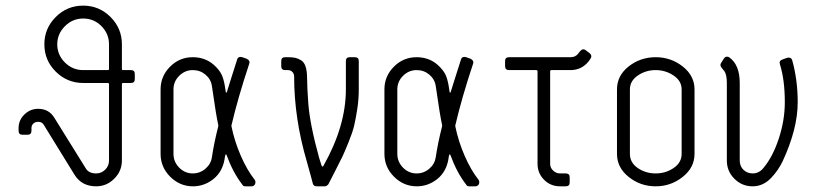

<svg xmlns="http://www.w3.org/2000/svg" viewBox="-20 -656 2873 676"><path d="M409.2 -90.8Q409.2 -53.7 382.3 -26.9Q355.5 0 318.4 0Q267.6 0 242.2 -41L133.3 -217.8Q127 -227.1 114.3 -227.1Q104 -227.1 97.4 -220.9Q90.8 -214.8 90.8 -205.1V-195.8Q90.8 -181.6 77.1 -181.6H59.1Q45.4 -181.6 45.4 -195.8V-205.1Q45.4 -232.9 65.9 -252.9Q86.4 -272.9 114.3 -272.9Q152.3 -272.9 171.4 -241.2L281.2 -64.5Q291.5 -45.4 318.4 -45.4Q336.9 -45.4 350.3 -58.6Q363.8 -71.8 363.8 -90.8V-359.4Q363.8 -363.8 359.4 -363.8H272.9Q216.8 -363.8 176.5 -403.6Q136.2 -443.4 136.2 -500Q136.2 -556.2 176.3 -596.2Q216.3 -636.2 272.9 -636.2Q329.1 -636.2 369.1 -596.2Q409.2 -556.2 409.2 -500V-413.1Q409.2 -409.2 413.1 -409.2H440.9Q454.6 -409.2 454.6 -395.5V-377.4Q454.6 -363.8 440.9 -363.8H413.1Q409.2 -363.8 409.2 -359.4ZM181.6 -500Q181.6 -462.9 208.5 -436Q235.4 -409.2 272.9 -409.2H359.4Q363.8 -409.2 363.8 -413.1V-500Q363.8 -537.1 337.2 -564Q310.5 -590.8 272.9 -590.8Q235.4 -590.8 208.5 -563.7Q181.6 -536.6 181.6 -500Z M659.2 0Q613.3 0 579.3 -33.7Q545.4 -67.4 545.4 -114.3V-341.3Q545.4 -387.7 578.6 -421.1Q611.8 -454.6 658.7 -454.6Q702.6 -454.6 733.4 -427.2Q754.4 -408.2 762.2 -389.2Q770 -370.1 774.4 -335Q775.9 -324.7 779.3 -333.5Q779.8 -335.4 780.8 -338.4Q781.2 -340.3 794.9 -383.5Q808.6 -426.8 814.9 -446.3Q817.4 -455.6 826.7 -455.6Q830.6 -455.6 833 -454.6L848.6 -449.2Q861.8 -442.4 857.4 -431.2Q817.9 -312.5 794.9 -214.4V-211.4Q805.7 -158.2 827.9 -107.4Q850.1 -56.6 876.5 -23.4Q879.4 -20 879.4 -14.2Q879.4 -8.3 875.5 -4.2Q871.6 0 865.7 0H843.8Q835.9 0 833 -6.3Q800.3 -48.3 777.8 -109.9Q774.9 -117.7 772 -104.5Q770.5 -97.2 770.5 -94.2Q762.7 -51.3 732.4 -26.4Q699.7 0 659.2 0ZM590.8 -114.3Q590.8 -86.4 610.8 -65.9Q630.9 -45.4 658.7 -45.4Q684.1 -45.4 703.4 -62Q722.7 -78.6 726.1 -102.5Q733.4 -152.3 748.5 -211.4V-215.8Q741.2 -247.1 726.1 -353Q722.7 -377 703.6 -393.1Q684.6 -409.2 658.7 -409.2Q631.3 -409.2 611.1 -389.2Q590.8 -369.1 590.8 -341.3Z M1060.1 -87.9Q1015.6 -239.3 1015.6 -386.7Q1015.6 -396.5 1009.3 -402.8Q1002.9 -409.2 993.7 -409.2H983.9Q970.2 -409.2 970.2 -422.9V-440.9Q970.2 -454.6 983.9 -454.6H993.7Q1009.3 -454.6 1019.5 -452.4Q1029.8 -450.2 1040 -443.8Q1050.3 -437.5 1055.4 -423.1Q1060.5 -408.7 1061 -386.7Q1061.5 -345.7 1065.4 -293Q1070.8 -218.8 1103.5 -100.6Q1104 -99.1 1107.4 -88.1Q1110.8 -77.1 1111.8 -74.2Q1115.2 -65.4 1119.1 -72.8Q1197.8 -212.4 1197.8 -341.3V-440.9Q1197.8 -454.6 1211.4 -454.6H1229Q1243.2 -454.6 1243.2 -440.9V-341.3Q1243.2 -306.2 1237.8 -271.5Q1232.4 -236.8 1226.8 -213.1Q1221.2 -189.5 1207 -154.8Q1192.9 -120.1 1186.3 -106.2Q1179.7 -92.3 1160.2 -54.2Q1140.6 -16.1 1136.2 -7.3Q1129.9 0 1123.5 0H1095.2Q1083.5 0 1081.1 -10.7Q1078.6 -22 1060.1 -87.9Z M1447.3 0Q1401.4 0 1367.4 -33.7Q1333.5 -67.4 1333.5 -114.3V-341.3Q1333.5 -387.7 1366.7 -421.1Q1399.9 -454.6 1446.8 -454.6Q1490.7 -454.6 1521.5 -427.2Q1542.5 -408.2 1550.3 -389.2Q1558.1 -370.1 1562.5 -335Q1564 -324.7 1567.4 -333.5Q1567.9 -335.4 1568.8 -338.4Q1569.3 -340.3 1583 -383.5Q1596.7 -426.8 1603 -446.3Q1605.5 -455.6 1614.7 -455.6Q1618.7 -455.6 1621.1 -454.6L1636.7 -449.2Q1649.9 -442.4 1645.5 -431.2Q1606 -312.5 1583 -214.4V-211.4Q1593.8 -158.2 1616 -107.4Q1638.2 -56.6 1664.6 -23.4Q1667.5 -20 1667.5 -14.2Q1667.5 -8.3 1663.6 -4.2Q1659.7 0 1653.8 0H1631.8Q1624 0 1621.1 -6.3Q1588.4 -48.3 1565.9 -109.9Q1563 -117.7 1560.1 -104.5Q1558.6 -97.2 1558.6 -94.2Q1550.8 -51.3 1520.5 -26.4Q1487.8 0 1447.3 0ZM1378.9 -114.3Q1378.9 -86.4 1398.9 -65.9Q1418.9 -45.4 1446.8 -45.4Q1472.2 -45.4 1491.5 -62Q1510.7 -78.6 1514.2 -102.5Q1521.5 -152.3 1536.6 -211.4V-215.8Q1529.3 -247.1 1514.2 -353Q1510.7 -377 1491.7 -393.1Q1472.7 -409.2 1446.8 -409.2Q1419.4 -409.2 1399.2 -389.2Q1378.9 -369.1 1378.9 -341.3Z M1917 -79.1Q1917 -65.4 1927.5 -55.4Q1938 -45.4 1951.7 -45.4H1971.7Q1985.8 -45.4 1985.8 -31.7V-13.7Q1985.8 0 1971.7 0H1951.7Q1918.5 0 1895.5 -23.2Q1872.6 -46.4 1872.6 -79.1V-404.8Q1872.6 -409.2 1867.2 -409.2H1772Q1758.3 -409.2 1758.3 -423.8V-440.9Q1758.3 -454.6 1772 -454.6H1988.8Q1992.2 -454.6 1995.4 -455.3Q1998.5 -456.1 2001 -456.5Q2003.4 -457 2006.1 -459Q2008.8 -460.9 2010 -461.4Q2011.2 -461.9 2013.7 -464.8Q2016.1 -467.8 2016.6 -468.3Q2017.1 -468.8 2019.5 -472.2L2022.5 -475.6Q2028.3 -482.4 2033.7 -482.4Q2038.6 -482.4 2042.5 -479L2056.6 -468.3Q2062 -462.9 2062 -457.5Q2062 -452.1 2053.2 -440.9Q2028.3 -409.2 1988.8 -409.2H1922.4Q1917 -409.2 1917 -404.8Z M2288.6 -454.6Q2342.3 -454.6 2383.8 -421.9Q2425.3 -389.2 2425.3 -341.3V-114.3Q2425.3 -65.9 2383.5 -33Q2341.8 0 2288.6 0Q2234.9 0 2193.6 -33Q2152.3 -65.9 2152.3 -114.3V-341.3Q2152.3 -389.6 2193.4 -422.1Q2234.4 -454.6 2288.6 -454.6ZM2288.6 -45.4Q2323.7 -45.4 2351.8 -64.5Q2379.9 -83.5 2379.9 -114.3V-341.3Q2379.9 -371.1 2351.6 -390.1Q2323.2 -409.2 2288.6 -409.2Q2253.4 -409.2 2225.6 -390.1Q2197.8 -371.1 2197.8 -341.3V-114.3Q2197.8 -83.5 2225.3 -64.5Q2252.9 -45.4 2288.6 -45.4Z M2584.5 -90.8Q2584.5 -70.8 2597.7 -58.1Q2610.8 -45.4 2629.9 -45.4Q2651.9 -45.4 2667 -63.5Q2700.2 -102.5 2721.7 -167.2Q2743.2 -231.9 2743.2 -295.9Q2743.2 -374.5 2726.1 -429.2Q2721.7 -441.9 2734.4 -446.3L2751.5 -452.6Q2766.1 -455.6 2769.5 -442.9Q2788.6 -374 2788.6 -295.9Q2788.6 -202.1 2735.4 -87.9Q2720.2 -56.2 2695.3 -29.8Q2667 0 2629.9 0Q2592.3 0 2565.7 -26.6Q2539.1 -53.2 2539.1 -90.8V-363.8Q2539.1 -393.1 2530.3 -405.8Q2528.8 -407.7 2524.9 -412.1Q2521 -416.5 2518.8 -420.2Q2516.6 -423.8 2516.6 -427.2Q2516.6 -430.7 2519 -434.6L2528.3 -449.2Q2532.7 -456.5 2539.6 -456.5Q2544.9 -456.5 2548.3 -453.6Q2584.5 -427.2 2584.5 -363.8Z"/></svg>

Font: GOSTRUS
Style: type A
Weight: 200
Designer: Юрий и Татьяна Кривогуз
Version: Version 01.0